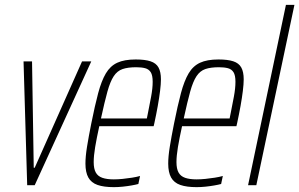

<svg xmlns="http://www.w3.org/2000/svg" viewBox="-20 -763 1233 791"><path d="M92 0 77 -510H112L119 -72H123L318 -510H356L123 0Z M449 8Q408 8 382 -1Q356 -10 344 -31.5Q332 -53 332 -89Q332 -118 338.5 -158.5Q345 -199 356 -254Q371 -329 384.5 -379.5Q398 -430 416 -460.5Q434 -491 463 -504.5Q492 -518 539 -518Q577 -518 600 -510.5Q623 -503 633 -485Q643 -467 643 -436Q643 -417 639.5 -388.5Q636 -360 630 -326.5Q624 -293 616 -256L613 -243H389Q378 -193 372 -157Q366 -121 366 -95Q366 -68 374.5 -52.5Q383 -37 401.5 -30.5Q420 -24 449 -24Q466 -24 485.5 -26Q505 -28 524 -31Q543 -34 557 -38L550 -5Q539 -2 522 1Q505 4 486 6Q467 8 449 8ZM396 -275H585L590 -300Q596 -330 602.5 -364.5Q609 -399 609 -426Q609 -453 601 -465.5Q593 -478 578 -482Q563 -486 541 -486Q507 -486 485 -478.5Q463 -471 448.5 -449Q434 -427 422.5 -385.5Q411 -344 396 -275Z M790 8Q749 8 723 -1Q697 -10 685 -31.5Q673 -53 673 -89Q673 -118 679.5 -158.5Q686 -199 697 -254Q712 -329 725.5 -379.5Q739 -430 757 -460.5Q775 -491 804 -504.5Q833 -518 880 -518Q918 -518 941 -510.5Q964 -503 974 -485Q984 -467 984 -436Q984 -417 980.5 -388.5Q977 -360 971 -326.5Q965 -293 957 -256L954 -243H730Q719 -193 713 -157Q707 -121 707 -95Q707 -68 715.5 -52.5Q724 -37 742.5 -30.5Q761 -24 790 -24Q807 -24 826.5 -26Q846 -28 865 -31Q884 -34 898 -38L891 -5Q880 -2 863 1Q846 4 827 6Q808 8 790 8ZM737 -275H926L931 -300Q937 -330 943.5 -364.5Q950 -399 950 -426Q950 -453 942 -465.5Q934 -478 919 -482Q904 -486 882 -486Q848 -486 826 -478.5Q804 -471 789.5 -449Q775 -427 763.5 -385.5Q752 -344 737 -275Z M1002 0 1158 -743H1193L1036 0Z"/></svg>

Font: Saira ExtraCondensed Thin
Style: Italic
Weight: 250
Width: 2
Italic angle: -12°
Designer: Hector Gatti with collaboration of the Omnibus-Type team
Foundry: Omnibus-Type
Version: Version 1.101